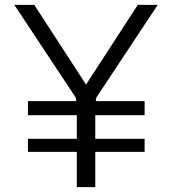

<svg xmlns="http://www.w3.org/2000/svg" viewBox="-20 -770 708 790"><path d="M374 -354H575V-296H372V-199H575V-145H372V0H296V-145H95V-199H296V-296H95V-354H294L292 -368L39 -750H121L334 -422L547 -750H629L376 -368Z"/></svg>

Font: Oakes Grotesk
Style: Regular
Weight: 400
Designer: Samuel Oakes
Foundry: Samuel Oakes
Version: Version 1.000;PS 001.000;hotconv 1.0.88;makeotf.lib2.5.64775